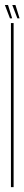

<svg xmlns="http://www.w3.org/2000/svg" viewBox="-28 -770 100 790"><path d="M17 0V-675H28V0ZM43.5 -694.5 22.5 -749.5H35.5L52.5 -694.5ZM13 -694.5 -8 -749.5H5L22 -694.5Z"/></svg>

Font: Anybody UltraCondensed Thin
Style: Regular
Weight: 100
Width: 1
Designer: Tyler Finck
Foundry: Etcetera Type Company
Version: Version 1.110